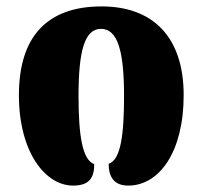

<svg xmlns="http://www.w3.org/2000/svg" viewBox="-20 -570 632 599"><path d="M208 9C260 9 274 -17 274 -58C237 -71 225 -147 225 -271C225 -411 244 -480 295 -480C347 -480 367 -411 367 -271C367 -151 357 -71 319 -59C319 -19 335 9 380 9C477 9 553 -96 553 -273C553 -458 454 -550 297 -550C129 -550 39 -458 39 -273C39 -96 121 9 208 9Z"/></svg>

Font: Noto Serif Georgian SemiCondensed Black
Style: Regular
Weight: 900
Width: 4
Designer: Monotype Design Team, Akaki Razmadze
Foundry: Google LLC
Version: Version 2.003